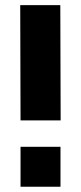

<svg xmlns="http://www.w3.org/2000/svg" viewBox="-20 -701 308 731"><path d="M210.3 10V-142.1H58.2V10ZM210.9 -242.6 209.6 -681.4H57L58.2 -242.6Z"/></svg>

Font: Diatome Awesome Bold
Style: Regular
Weight: 400
Designer: 15.100.17
Foundry: 15.100.17
Version: Version 1.010;Fontself Maker 3.5.8